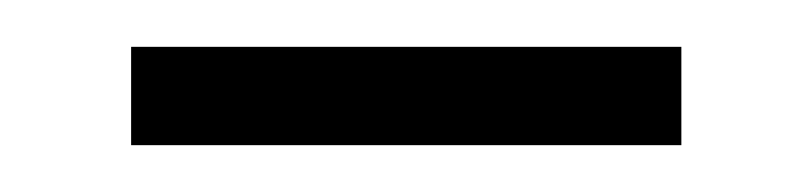

<svg xmlns="http://www.w3.org/2000/svg" viewBox="-20 -346 346 82"><path d="M271 -326V-284H36V-326Z"/></svg>

Font: Pathway Extreme Condensed
Style: Regular
Weight: 400
Width: 3
Version: Version 1.001;gftools[0.9.26]